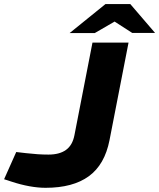

<svg xmlns="http://www.w3.org/2000/svg" viewBox="-38 -908 778 938"><path d="M184.7 9.5Q147.3 9.5 105.1 1.8Q63 -5.9 19 -20.4L-18 -32.4L41.3 -165.3L89.1 -159.8Q119.2 -156.3 145.4 -154.6Q171.7 -152.8 198.8 -152.8Q252.9 -152.8 284.5 -175.7Q316.2 -198.5 325.7 -247.7L413.8 -700H590L497.1 -223.6Q473.6 -103.5 395.9 -47Q318.2 9.5 184.7 9.5ZM302.2 -746.5 477.1 -888H598.7L548.5 -818.1L425.1 -746.5ZM608.2 -747 497.9 -818.1 477.1 -888H598.7L719.7 -747Z"/></svg>

Font: REM Medium
Style: Italic
Weight: 500
Italic angle: -11°
Designer: Octavio Pardo
Foundry: Ashler Design
Version: Version 1.005;gftools[0.9.28]